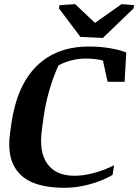

<svg xmlns="http://www.w3.org/2000/svg" viewBox="-20 -896 667 927"><path d="M34.2 -294.9Q60.1 -481 156 -576.2Q252 -671.4 409.2 -671.4Q464.8 -671.4 513.4 -662.8Q562 -654.3 589.8 -642.6L581.5 -501H499.5L477.1 -603.5Q461.4 -608.4 438.2 -610.8Q415 -613.3 395.5 -613.3Q357.4 -613.3 322 -603.8Q286.6 -594.2 262.2 -580.1Q236.8 -523.9 218.5 -461.2Q200.2 -398.4 190.9 -333.5L182.1 -268.6Q167.5 -161.1 209.2 -104.2Q251 -47.4 339.4 -47.4Q384.8 -47.4 435.8 -61.5Q486.8 -75.7 530.8 -98.1L523.4 -51.3Q474.1 -22.9 412.8 -6.1Q351.6 10.7 290.5 10.7Q140.1 10.7 75.4 -56.2Q10.7 -123 28.3 -251.5ZM267.1 -871.1 342.8 -876 438.5 -785.6 566.9 -876 627.4 -871.1 625 -855.5 476.6 -712.9 368.2 -717.8 264.6 -855.5Z"/></svg>

Font: Noticia Text
Style: Bold Italic
Weight: 700
Italic angle: -8°
Designer: JM Sole
Foundry: JM Sole
Version: Version 1.003